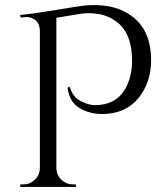

<svg xmlns="http://www.w3.org/2000/svg" viewBox="-20 -736 660 756"><path d="M352 -716Q439 -716 497 -674Q575 -618 575 -499Q575 -413 527 -352Q475 -287 382 -287Q333 -287 293 -310.5Q253 -334 246 -391L255 -394Q266 -351 306 -334Q333 -322 354 -322Q436 -322 473 -386Q500 -433 500 -498Q500 -602 442 -648Q398 -684 330 -684Q314 -684 302.5 -682.5Q291 -681 202 -666V-73Q203 -46 222 -28Q241 -10 266 -10H279V0H60V-10H73Q98 -10 117 -28Q136 -46 137 -73V-614Q137 -640 122 -654.5Q107 -669 83 -669Q78 -669 73 -668L61 -667L59 -677Q111 -682 198.5 -696.5Q286 -711 307 -713.5Q328 -716 352 -716Z"/></svg>

Font: Cinzel Decorative
Style: Regular
Weight: 400
Designer: Natanael Gama
Version: Version 1.002;PS 001.002;hotconv 1.0.56;makeotf.lib2.0.21325